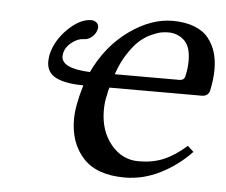

<svg xmlns="http://www.w3.org/2000/svg" viewBox="-40 -487 641 544"><g transform="rotate(5 280.0 -215.0)"><path d="M279.8 -276.9H462.9Q478.5 -276.9 480 -291Q484.9 -311 484.9 -333Q484.9 -373.5 466.1 -390.9Q447.3 -408.2 420.9 -408.2Q411.6 -408.2 401.4 -406.5Q391.1 -404.8 373.5 -397Q356 -389.2 340.8 -376Q325.7 -362.8 308.6 -337.2Q291.5 -311.5 279.8 -276.9ZM128.9 -324.2Q128.9 -322.8 128.4 -319.6Q127.9 -316.4 127.9 -314.9Q127.9 -280.3 209 -276.9Q245.1 -353 307.1 -397.5Q369.1 -441.9 430.2 -441.9Q466.3 -441.9 492.4 -431.6Q518.6 -421.4 533 -402.8Q547.4 -384.3 553.7 -362.8Q560.1 -341.3 560.1 -314.9Q560.1 -288.1 553.2 -254.9Q548.8 -237.8 530.8 -237.8H268.1Q264.2 -226.6 263.2 -217.8Q257.8 -196.8 257.8 -172.9Q257.8 -114.3 289.6 -75.7Q321.3 -37.1 368.2 -37.1Q408.2 -37.1 439.5 -50.3Q470.7 -63.5 503.9 -92.8L521 -77.1Q482.4 -36.6 433.6 -12.2Q384.8 12.2 333 12.2Q253.4 12.2 214.6 -30Q175.8 -72.3 175.8 -140.1Q175.8 -178.2 193.8 -237.8Q144 -237.8 116.5 -251.2Q88.9 -264.6 88.9 -296.9Q88.9 -302.2 90.8 -315.9Q100.6 -357.9 134.8 -390.9Q168.9 -423.8 200.2 -423.8Q209 -423.8 215.1 -418.7Q221.2 -413.6 221.2 -404.8Q221.2 -400.9 220.2 -398.9Q217.8 -387.2 207 -377.7Q196.3 -368.2 183.1 -368.2Q167.5 -368.2 150.4 -355.2Q133.3 -342.3 128.9 -324.2Z"/></g></svg>

Font: Common Serif SemiBold
Style: Italic
Weight: 600
Italic angle: -12°
Designer: Philipp H. Poll, Khaled Hosny
Foundry: Stefan Peev, Context Ltd.
Version: Version 1.026